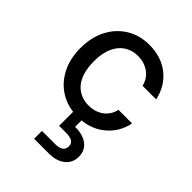

<svg xmlns="http://www.w3.org/2000/svg" viewBox="-225 -657 1038 1038"><g transform="rotate(45 294.0 -138.0)"><path d="M302 12Q229 12 172 -22.5Q115 -57 83 -119Q51 -181 51 -261Q51 -344 83 -406Q115 -468 172 -503Q229 -538 302 -538Q395 -538 457 -488.5Q519 -439 537 -355H433Q422 -401 386 -426.5Q350 -452 301 -452Q258 -452 224.5 -430.5Q191 -409 172 -367Q153 -325 153 -263Q153 -217 163.5 -181Q174 -145 193.5 -121.5Q213 -98 240.5 -85.5Q268 -73 301 -73Q334 -73 361.5 -84.5Q389 -96 407.5 -118Q426 -140 433 -171H537Q520 -89 457 -38.5Q394 12 302 12ZM221 262V202H320Q352 202 367.5 191Q383 180 383 158Q383 137 367.5 127Q352 117 320 117H267V-5H332V60Q368 59 397.5 70Q427 81 444 103.5Q461 126 461 160Q461 192 444.5 215Q428 238 400 250Q372 262 337 262Z"/></g></svg>

Font: DM Sans 9pt Medium
Style: Regular
Weight: 500
Version: Version 4.004;gftools[0.9.30]